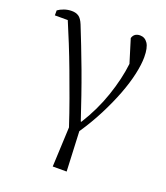

<svg xmlns="http://www.w3.org/2000/svg" viewBox="-134 -616 784 908"><g transform="rotate(20 258.0 -162.0)"><path d="M247 0Q226 -64 202.5 -129Q179 -194 156 -255.5Q133 -317 110.5 -372.5Q88 -428 68 -475H3V-500Q15 -509 33.5 -515.5Q52 -522 72 -522Q93 -522 107 -512.5Q121 -503 132 -476Q148 -436 168 -385Q188 -334 209 -277.5Q230 -221 250.5 -161.5Q271 -102 290 -45H293Q344 -126 374 -214Q404 -302 413 -380L377 -497Q385 -524 415 -524Q439 -524 453.5 -502.5Q468 -481 468 -433Q468 -397 457 -347Q446 -297 424 -239.5Q402 -182 370.5 -120.5Q339 -59 299 0L308 200H238Z"/></g></svg>

Font: IBM Plex Serif Light
Style: Regular
Weight: 300
Designer: Mike Abbink, Paul van der Laan, Pieter van Rosmalen
Foundry: Bold Monday
Version: Version 3.001